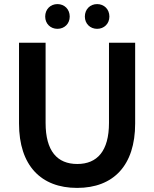

<svg xmlns="http://www.w3.org/2000/svg" viewBox="-20 -909 754 939"><path d="M357 10C535 10 641 -100 641 -305V-700H513V-308C513 -170 455 -107 358 -107C260 -107 203 -170 203 -308V-700H73V-305C73 -100 180 10 357 10ZM455 -768C489 -768 515 -793 515 -828C515 -864 489 -889 455 -889C421 -889 395 -864 395 -828C395 -793 421 -768 455 -768ZM261 -768C295 -768 321 -793 321 -828C321 -864 295 -889 261 -889C227 -889 201 -864 201 -828C201 -793 227 -768 261 -768Z"/></svg>

Font: Chess Sans SemiBold
Style: Regular
Weight: 600
Designer: Wolf Bōese
Foundry: Wolf Bōese
Version: Version 7.223;Glyphs 3.3 (3306)